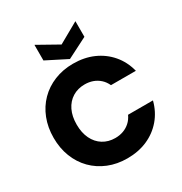

<svg xmlns="http://www.w3.org/2000/svg" viewBox="-213 -1097 1189 1257"><g transform="rotate(-30 381.0 -469.0)"><path d="M33.3 -352.2Q33.3 -430.7 59 -496.2Q84.6 -561.8 131.8 -609.5Q178.9 -657.3 243.7 -683.5Q308.4 -709.8 385.7 -709.8Q469.8 -709.8 537.5 -680Q605.2 -650.2 652.4 -595.2Q699.6 -540.3 719.2 -463.8H531Q517.2 -494 495 -514Q472.8 -534 444.7 -544.2Q416.6 -554.3 383.5 -554.3Q331.5 -554.3 291.5 -529.7Q251.5 -505 229.4 -459.6Q207.4 -414.3 207.4 -352.2Q207.4 -290.5 229.4 -244.9Q251.5 -199.3 291.5 -174.4Q331.5 -149.5 383.5 -149.5Q416.6 -149.5 444.7 -159.7Q472.8 -169.8 495 -189.9Q517.2 -209.9 531 -240H719.2Q699.6 -164.1 652.4 -108.9Q605.2 -53.7 537.5 -24.1Q469.8 5.5 385.7 5.5Q308.4 5.5 243.7 -20.8Q178.9 -47.1 131.8 -94.8Q84.6 -142.6 59 -208.1Q33.3 -273.6 33.3 -352.2ZM384.1 -855.9 538.7 -943V-824.9L384.1 -746.2L228.9 -824.9V-943Z"/></g></svg>

Font: Poppins Variable
Style: Regular
Weight: 100
Designer: Jonny Pinhorn
Foundry: Indian Type Foundry
Version: Version 6.000